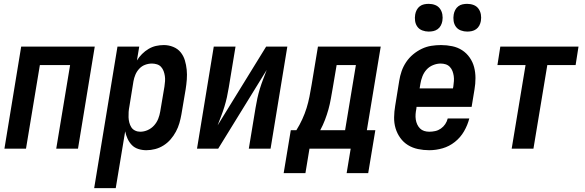

<svg xmlns="http://www.w3.org/2000/svg" viewBox="-20 -772 3040 997"><path d="M3 0 90 -530H472L385 0H272L344 -434H187L115 0Z M469 205 590 -530H703L691 -458Q702 -476 717.5 -491.5Q733 -507 751.5 -518Q770 -529 790 -533.5Q810 -538 831 -538Q856 -538 879.5 -528.5Q903 -519 918 -500.5Q933 -482 940 -458.5Q947 -435 949.5 -410Q952 -385 950 -359Q948 -333 944 -308L922 -178Q918 -155 911.5 -132.5Q905 -110 893.5 -88.5Q882 -67 866 -48.5Q850 -30 829.5 -17Q809 -4 786 2Q763 8 740 8Q718 8 698 1.5Q678 -5 664.5 -19Q651 -33 642.5 -51.5Q634 -70 630 -90L581 205ZM708 -88Q728 -88 747 -96.5Q766 -105 780 -120.5Q794 -136 801.5 -155Q809 -174 812 -193L834 -323Q836 -337 837 -350.5Q838 -364 836 -377.5Q834 -391 829.5 -403Q825 -415 816.5 -424.5Q808 -434 795 -438Q782 -442 769 -442Q751 -442 733.5 -435.5Q716 -429 703 -415Q690 -401 683 -384Q676 -367 673 -350L652 -220Q649 -205 648 -191Q647 -177 647.5 -163Q648 -149 651.5 -135.5Q655 -122 662 -111Q669 -100 681.5 -94Q694 -88 708 -88Z M1003 0 1090 -530H1203L1168 -318Q1164 -293 1158.5 -268Q1153 -243 1145.5 -218.5Q1138 -194 1128.5 -169.5Q1119 -145 1110 -121L1362 -530H1472L1385 0H1272L1307 -212Q1311 -237 1316.5 -262Q1322 -287 1329.5 -311.5Q1337 -336 1346.5 -360.5Q1356 -385 1365 -409L1113 0Z M1453 127 1490 -96H1519Q1536 -123 1549.5 -152.5Q1563 -182 1572 -211Q1581 -240 1587 -270.5Q1593 -301 1598 -331L1631 -530H1957L1885 -96H1929L1892 127H1780L1801 0H1587L1566 127ZM1643 -96H1772L1828 -434H1728L1708 -316Q1703 -288 1698 -259.5Q1693 -231 1685.5 -204Q1678 -177 1667.5 -149.5Q1657 -122 1643 -96Z M2209 8Q2179 8 2150.5 2Q2122 -4 2098.5 -18.5Q2075 -33 2058.5 -56Q2042 -79 2034 -106Q2026 -133 2026.5 -163Q2027 -193 2032 -222L2053 -352Q2057 -378 2065.5 -402.5Q2074 -427 2089 -449.5Q2104 -472 2125 -489.5Q2146 -507 2170 -518.5Q2194 -530 2219.5 -534Q2245 -538 2270 -538Q2300 -538 2328.5 -532Q2357 -526 2380 -511Q2403 -496 2419 -473Q2435 -450 2442 -423Q2449 -396 2449 -366.5Q2449 -337 2444 -308L2429 -217H2143L2142 -207Q2139 -193 2138 -179Q2137 -165 2139 -151.5Q2141 -138 2146.5 -126Q2152 -114 2161 -105Q2170 -96 2182.5 -92Q2195 -88 2209 -88Q2225 -88 2240.5 -91.5Q2256 -95 2269.5 -104.5Q2283 -114 2292 -127.5Q2301 -141 2305 -157H2417Q2408 -122 2389.5 -90Q2371 -58 2342 -35Q2313 -12 2278.5 -2Q2244 8 2209 8ZM2159 -313H2332L2334 -323Q2336 -337 2337 -351Q2338 -365 2336 -378Q2334 -391 2329.5 -403Q2325 -415 2316 -424.5Q2307 -434 2294.5 -438Q2282 -442 2268 -442Q2249 -442 2229 -434Q2209 -426 2195 -410.5Q2181 -395 2173.5 -375.5Q2166 -356 2163 -337ZM2406 -608Q2389 -608 2373 -614Q2357 -620 2347.5 -633Q2338 -646 2335.5 -663Q2333 -680 2336 -697Q2338 -709 2344 -720.5Q2350 -732 2360 -739.5Q2370 -747 2382 -749.5Q2394 -752 2406 -752Q2424 -752 2439.5 -746Q2455 -740 2464.5 -727Q2474 -714 2477 -697Q2480 -680 2477 -663Q2475 -651 2469 -639.5Q2463 -628 2452.5 -620.5Q2442 -613 2430 -610.5Q2418 -608 2406 -608ZM2206 -608Q2189 -608 2173 -614Q2157 -620 2147.5 -633Q2138 -646 2135.5 -663Q2133 -680 2136 -697Q2138 -709 2144 -720.5Q2150 -732 2160 -739.5Q2170 -747 2182 -749.5Q2194 -752 2206 -752Q2224 -752 2239.5 -746Q2255 -740 2264.5 -727Q2274 -714 2277 -697Q2280 -680 2277 -663Q2275 -651 2269 -639.5Q2263 -628 2252.5 -620.5Q2242 -613 2230 -610.5Q2218 -608 2206 -608Z M2637 0 2709 -434H2563L2578 -530H2984L2969 -434H2822L2750 0Z"/></svg>

Font: Iosevka Curly Oblique
Style: Bold
Weight: 700
Italic angle: -9°
Monospace: yes
Designer: Belleve Invis
Foundry: Belleve Invis
Version: Version 11.1.0; ttfautohint (v1.8.3)